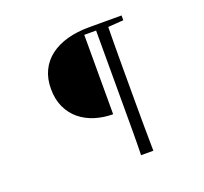

<svg xmlns="http://www.w3.org/2000/svg" viewBox="-145 -907 1289 1213"><g transform="rotate(-20 500.0 -301.0)"><path d="M526.1 -168.3Q462.6 -168.5 405.5 -186.2Q348.4 -203.9 304.9 -239.4Q261.5 -275 236.5 -328.4Q211.4 -381.9 211.4 -452.6Q211.4 -521.4 236.8 -574.4Q262.2 -627.4 309.5 -663.5Q356.7 -699.6 422.6 -718.2Q488.5 -736.7 568.6 -736.7H644.4V-702.1H526.1ZM603.4 135.1Q605.4 51.5 605.5 -33.9Q605.6 -119.2 605.6 -205.3V-736.7H685.9Q684.6 -653.1 684.1 -567.3Q683.6 -481.4 683.6 -394.6V-206.3Q683.6 -120.6 684.1 -34.8Q684.6 51.1 685.9 135.1ZM643.7 -694.8V-736.7H789.4V-704.5L654.2 -694.8Z"/></g></svg>

Font: Noto Serif KR
Style: Regular
Weight: 200
Designer: Ryoko NISHIZUKA 西塚涼子 (kana & ideographs); Frank Grießhammer (Latin, Greek & Cyrillic); Wenlong ZHANG 张文龙 (bopomofo); San
Foundry: Adobe
Version: Version 2.001;hotconv 1.1.0;makeotfexe 2.6.0